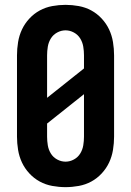

<svg xmlns="http://www.w3.org/2000/svg" viewBox="-20 -763 540 791"><path d="M250 8Q223 8 195.5 3Q168 -2 144 -15Q120 -28 101 -48.5Q82 -69 70.5 -93.5Q59 -118 54.5 -145.5Q50 -173 50 -200V-535Q50 -562 54.5 -589.5Q59 -617 70.5 -641.5Q82 -666 101 -686.5Q120 -707 144 -720Q168 -733 195.5 -738Q223 -743 250 -743Q277 -743 304.5 -738Q332 -733 356 -720Q380 -707 399 -686.5Q418 -666 429.5 -641.5Q441 -617 445.5 -589.5Q450 -562 450 -535V-200Q450 -173 445.5 -145.5Q441 -118 429.5 -93.5Q418 -69 399 -48.5Q380 -28 356 -15Q332 -2 304.5 3Q277 8 250 8ZM174 -360 326 -481V-535Q326 -553 323 -571Q320 -589 310.5 -604.5Q301 -620 284.5 -629Q268 -638 250 -638Q232 -638 215.5 -629Q199 -620 189.5 -604.5Q180 -589 177 -571Q174 -553 174 -535ZM250 -97Q268 -97 284.5 -106Q301 -115 310.5 -130.5Q320 -146 323 -164Q326 -182 326 -200V-375L174 -254V-200Q174 -182 177 -164Q180 -146 189.5 -130.5Q199 -115 215.5 -106Q232 -97 250 -97Z"/></svg>

Font: Iosevka Extrabold
Style: Regular
Weight: 800
Monospace: yes
Designer: Belleve Invis
Foundry: Belleve Invis
Version: Version 32.5.0; ttfautohint (v1.8.4)